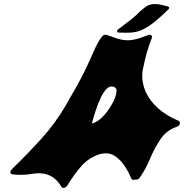

<svg xmlns="http://www.w3.org/2000/svg" viewBox="-20 -920 901 940"><path d="M290 0Q285.2 0 281.7 -4.4Q242.2 -71.8 170.9 -71.8Q156.7 -71.8 137.7 -68.8Q108.9 -64 81.1 -64Q59.1 -64 38.1 -66.9Q31.7 -68.8 31.2 -76.2V-78.1Q31.2 -80.1 31.7 -82Q33.2 -86.9 43.5 -97.2Q115.7 -167 182.9 -241.2Q250 -315.4 299.3 -399.4Q312 -422.9 325.7 -445.8Q385.7 -546.9 422.4 -631.8Q472.2 -750 493.7 -750Q502.4 -750 534.7 -737.8Q572.8 -722.7 606.4 -722.7Q640.1 -722.7 695.3 -744.6Q710 -750 712.9 -750Q717.8 -750 721.7 -746.1Q724.6 -743.2 724.6 -739.3Q724.6 -736.8 723.6 -734.4Q709 -697.8 698.2 -660.2Q689.5 -629.9 679.2 -579.6Q676.3 -564.5 676.3 -548.8Q676.3 -512.2 692.4 -472.2Q734.9 -378.9 854 -328.6Q860.8 -324.7 860.8 -317.4Q860.8 -314.9 860.4 -312.5Q857.4 -303.7 845.7 -299.3Q795.4 -282.7 766.1 -239Q736.8 -195.3 714.8 -143.6Q692.4 -88.9 662.6 -48.3Q656.7 -41 648.9 -41L633.8 -39.6Q626 -39.6 623 -45.9Q586.9 -129.9 540 -157.7Q521.5 -169.4 497.6 -169.4Q483.4 -169.4 467.3 -165Q414.1 -147.5 378.9 -107.4Q343.8 -67.4 315.4 -21L309.1 -11.2Q301.3 0 290 0ZM429.7 -314.9Q458.5 -322.8 483.2 -348.9Q507.8 -375 522 -399.9Q539.6 -427.7 546.4 -451.7Q548.8 -460.4 550.3 -473.1Q550.8 -474.6 550.8 -476.6Q550.8 -487.3 539.1 -494.1Q532.7 -496.6 526.4 -496.6Q507.3 -496.6 487.8 -467.8Q461.9 -428.7 434.6 -333.5ZM593.3 -759.8Q575.7 -759.8 559.1 -760.7Q553.2 -761.7 553.2 -766.1Q553.2 -767.6 553.7 -769.5Q555.2 -775.9 562.5 -778.8V-779.3Q563 -780.3 594.2 -803.7Q623 -823.7 648.4 -847.2Q671.9 -872.6 700.2 -891.1Q718.8 -900.4 738.3 -900.4Q742.7 -900.4 757.3 -898.9Q766.1 -897.9 801.8 -888.2Q808.1 -886.7 808.1 -881.8Q808.1 -880.4 807.6 -878.9Q806.6 -876 804.2 -873.8Q801.8 -871.6 799.3 -869.1Q772 -842.3 738.5 -814.5Q705.1 -786.6 671.4 -772Q643.1 -760.7 614.3 -760.3Z"/></svg>

Font: Weird Comic
Style: Italic
Weight: 400
Italic angle: -16°
Designer: GGBotNet
Foundry: GGBotNet
Version: 0.80